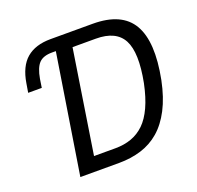

<svg xmlns="http://www.w3.org/2000/svg" viewBox="-124 -837 992 968"><g transform="rotate(-20 372.0 -352.5)"><path d="M147 0 248 -639H227Q180 -639 157.5 -615.5Q135 -592 125 -535L118 -489H45L53 -537Q67 -624 114.5 -664.5Q162 -705 244 -705H470Q625 -705 680.5 -609.5Q736 -514 698 -320Q680 -232 648 -170.5Q616 -109 572.5 -71.5Q529 -34 474 -17Q419 0 355 0ZM248 -76H363Q410 -76 449 -90Q488 -104 518.5 -133.5Q549 -163 572 -213Q595 -263 610 -335Q640 -490 603.5 -559.5Q567 -629 459 -629H334Z"/></g></svg>

Font: Nunito Sans 10pt Condensed Medium
Style: Italic
Weight: 500
Width: 3
Italic angle: -9°
Designer: Vernon Adams
Foundry: Vernon Adams
Version: Version 3.101;gftools[0.9.27]